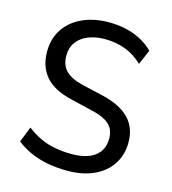

<svg xmlns="http://www.w3.org/2000/svg" viewBox="-108 -802 804 900"><g transform="rotate(15 294.0 -352.5)"><path d="M300 9Q250 9 204.5 0.5Q159 -8 120 -25.5Q81 -43 52 -67L82 -142Q113 -118 147 -102Q181 -86 219.5 -79Q258 -72 300 -72Q374 -72 413 -102Q452 -132 452 -188Q452 -217 440 -237.5Q428 -258 401.5 -272Q375 -286 334 -295L234 -319Q147 -339 106 -386Q65 -433 65 -507Q65 -570 96 -616.5Q127 -663 183 -688.5Q239 -714 311 -714Q355 -714 394.5 -705Q434 -696 467.5 -678Q501 -660 527 -634L496 -562Q458 -599 412 -616Q366 -633 313 -633Q267 -633 231.5 -618.5Q196 -604 176.5 -577Q157 -550 157 -511Q157 -467 182.5 -440Q208 -413 264 -399L364 -376Q456 -355 500 -310Q544 -265 544 -193Q544 -133 514 -87Q484 -41 429 -16Q374 9 300 9Z"/></g></svg>

Font: Nunito Sans 10pt SemiCondensed Medium
Style: Regular
Weight: 500
Width: 4
Designer: Vernon Adams
Foundry: Vernon Adams
Version: Version 3.101;gftools[0.9.27]